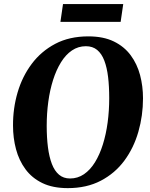

<svg xmlns="http://www.w3.org/2000/svg" viewBox="-20 -936 756 966"><path d="M321 10.5Q245.5 10.5 193 -15Q140.5 -40.5 108 -84.8Q75.5 -129 60.5 -185.5Q45.5 -242 45.5 -304Q45 -390.5 68.5 -470.8Q92 -551 139.5 -614.5Q187 -678 258 -715.5Q329 -753 424.5 -753Q500 -753 552.5 -727.5Q605 -702 637.5 -658Q670 -614 684.8 -558Q699.5 -502 699.5 -441.5Q699.5 -354.5 676.2 -273.2Q653 -192 605.8 -128Q558.5 -64 487.2 -26.8Q416 10.5 321 10.5ZM332.5 -38Q371 -38 402.5 -59.5Q434 -81 457.8 -119.5Q481.5 -158 497.5 -209Q513.5 -260 521.5 -319.5Q529.5 -379 529.5 -442.5Q529.5 -501 523.8 -548.8Q518 -596.5 504.8 -631.2Q491.5 -666 468.8 -684.8Q446 -703.5 412 -703.5Q373.5 -703.5 342 -682.2Q310.5 -661 286.8 -622.5Q263 -584 247 -533.5Q231 -483 223 -424.2Q215 -365.5 215 -303Q215 -244 221.2 -195.2Q227.5 -146.5 241 -111.2Q254.5 -76 277 -57Q299.5 -38 332.5 -38ZM297 -915.5H600L587 -826H284Z"/></svg>

Font: Merriweather 60pt ExtraBold
Style: Italic
Weight: 800
Italic angle: -7.8°
Version: Version 2.101